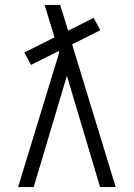

<svg xmlns="http://www.w3.org/2000/svg" viewBox="-20 -755 540 775"><path d="M53 0 219 -543 217 -549 105 -493 78 -543 200 -604 193 -628Q185 -655 176.5 -681.5Q168 -708 160 -735H223L255 -631L358 -683L385 -633L271 -576L447 0H384L250 -449L116 0Z"/></svg>

Font: Iosevka Term Light
Style: Regular
Weight: 300
Monospace: yes
Designer: Belleve Invis
Foundry: Belleve Invis
Version: Version 9.0.1; ttfautohint (v1.8.3)